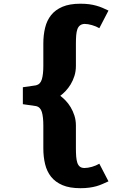

<svg xmlns="http://www.w3.org/2000/svg" viewBox="-20 -778 689 1008"><path d="M501.5 -630Q484.5 -640 462.8 -646.2Q441 -652.5 423.5 -652.5Q408.5 -651.5 399.5 -644.2Q390.5 -637 386 -624Q381.5 -611 380 -592.2Q378.5 -573.5 378.5 -549.5V-432Q378.5 -404 370.8 -379.5Q363 -355 351 -335.2Q339 -315.5 324.5 -300.2Q310 -285 296.5 -275Q310 -265 324.5 -250Q339 -235 351 -215Q363 -195 370.8 -170.8Q378.5 -146.5 378.5 -119V1Q378.5 25 380 44Q381.5 63 386 76.5Q390.5 90 399.5 97Q408.5 104 423.5 104Q441 104 462.8 97.8Q484.5 91.5 501.5 81.5L549.5 174Q533 181.5 517.8 188.2Q502.5 195 485.5 199.8Q468.5 204.5 448.2 207.2Q428 210 402 210Q345.5 210 308 194Q270.5 178 248.2 150Q226 122 216.8 83.8Q207.5 45.5 207.5 1V-119Q207.5 -163.5 199.8 -189.8Q192 -216 169 -221L100 -231V-320L169 -330Q192 -335.5 199.8 -361.8Q207.5 -388 207.5 -432V-549.5Q207.5 -594 216.8 -632.2Q226 -670.5 248.2 -698.5Q270.5 -726.5 308 -742.5Q345.5 -758.5 402 -758.5Q428 -758.5 448.2 -755.8Q468.5 -753 485.5 -748.2Q502.5 -743.5 517.8 -737Q533 -730.5 549.5 -722.5Z"/></svg>

Font: B612
Style: Bold
Weight: 700
Designer: Nicolas Chauveau, Thomas Paillot, Jonathan Favre-Lamarine, Jean-Luc Vinot
Foundry: AIRBUS
Version: Version 1.008